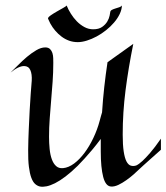

<svg xmlns="http://www.w3.org/2000/svg" viewBox="-20 -679 614 709"><path d="M574.2 -126Q550.8 -105.5 535.6 -91.6Q520.5 -77.6 510.7 -69.3Q499.5 -59.6 493.2 -53.2Q485.8 -45.9 473.4 -34.9Q460.9 -23.9 446.5 -13.7Q432.1 -3.4 417.2 3.7Q402.3 10.7 390.1 9.8Q370.1 8.8 361.1 -25.6Q352.1 -60.1 352.1 -119.1V-166Q335 -143.1 319.6 -124.8Q304.2 -106.4 292.5 -93.8Q278.8 -78.6 267.1 -66.9Q242.7 -43 221.7 -27.1Q200.7 -11.2 183.1 -2.4Q165.5 6.3 151.9 9Q138.2 11.7 127.9 9.8Q118.2 7.8 109.9 0.5Q101.6 -6.8 95.7 -22.5Q89.8 -38.1 86.7 -63.2Q83.5 -88.4 84 -126Q84.5 -163.6 86.2 -200.9Q87.9 -238.3 89.6 -272Q91.3 -305.7 93.5 -333.7Q95.7 -361.8 97.2 -380.9Q98.6 -405.3 92 -420.2Q85.4 -435.1 68.8 -435.1Q59.1 -435.1 46.9 -429.4Q34.7 -423.8 19 -411.1Q30.8 -422.4 46.4 -438.2Q62 -454.1 79.3 -468.8Q96.7 -483.4 114.3 -493.7Q131.8 -503.9 147 -503.9Q158.7 -503.9 164.8 -497.8Q170.9 -491.7 173.6 -482.9Q176.3 -474.1 176.5 -464.1Q176.8 -454.1 176.8 -446.8Q176.8 -411.6 174.3 -377.2Q171.9 -342.8 168.9 -308.8Q166 -274.9 163.6 -241.2Q161.1 -207.5 161.1 -173.8Q161.1 -150.4 163.3 -128.7Q165.5 -106.9 171.4 -90.8Q177.2 -74.7 187.3 -65.7Q197.3 -56.6 212.9 -58.1Q233.4 -60.1 253.7 -75.2Q273.9 -90.3 292 -114.5Q310.1 -138.7 324.7 -169.4Q339.4 -200.2 348.1 -232.9Q349.1 -236.8 350.6 -242.2Q351.6 -246.6 353.3 -252Q355 -257.3 356.9 -264.2Q359.9 -311.5 365 -357.4Q370.1 -403.3 377 -449.2L472.2 -517.1Q454.1 -427.7 443.6 -345.7Q433.1 -263.7 433.1 -182.1Q433.1 -143.6 436.8 -119.6Q440.4 -95.7 447 -83Q453.6 -70.3 462.9 -67.4Q472.2 -64.5 482.9 -67.9Q492.7 -72.3 505.9 -84.5Q517.1 -94.7 534.2 -114.3Q551.3 -133.8 574.2 -167ZM19 -411.1 16.1 -409.2ZM430.2 -658.7Q429.7 -643.1 421.9 -627Q414.1 -610.8 401.1 -595.7Q388.2 -580.6 371.6 -567.4Q355 -554.2 336.9 -544.4Q318.8 -534.7 300.8 -529.1Q282.7 -523.4 267.1 -523.4Q250 -523.4 235.1 -528.8Q220.2 -534.2 207.5 -543.7Q194.8 -553.2 184.3 -565.4Q173.8 -577.6 166 -591.8Q165.5 -592.8 164.1 -595.7Q162.6 -598.6 161.1 -602.1Q159.7 -605.5 158.4 -607.9Q157.2 -610.4 157.2 -610.8Q157.2 -615.2 167.7 -622.6Q178.2 -629.9 191.2 -637.2Q204.1 -644.5 214.8 -650.6Q225.6 -656.7 226.1 -658.7Q231.9 -644 241.7 -628.4Q251.5 -612.8 263.9 -600.1Q276.4 -587.4 291.7 -579.1Q307.1 -570.8 324.2 -570.8Q344.7 -570.8 357.2 -579.6Q369.6 -588.4 376.2 -599.6Q382.8 -610.8 384.8 -621.3Q386.7 -631.8 387.2 -634.8Q387.7 -639.6 393.3 -642.6Q398.9 -645.5 406.2 -647.7Q413.6 -649.9 420.7 -652.3Q427.7 -654.8 430.2 -658.7Z"/></svg>

Font: Quintessential
Style: Regular
Weight: 400
Designer: Astigmatic (AOETI)
Foundry: Astigmatic (AOETI)
Version: Version 1.000